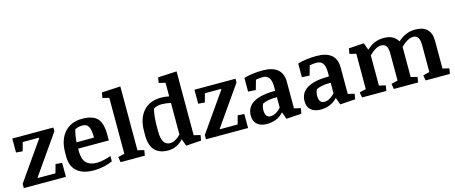

<svg xmlns="http://www.w3.org/2000/svg" viewBox="-45 -1377 4744 2000"><g transform="rotate(-15 2327.0 -376.5)"><path d="M481.4 0H27.3V-46.4L316.9 -460.4L314 -466.3H140.6L115.2 -373.5L44.9 -378.9V-529.8H487.8V-489.3L194.3 -69.3L197.3 -63.5H385.7L411.1 -156.2L481.4 -150.9Z M869.6 -318.8Q869.6 -404.3 850.1 -438.2Q830.6 -472.2 785.6 -472.2Q740.7 -472.2 703.6 -453.1Q685.5 -388.2 681.6 -318.8ZM680.2 -218.3Q680.2 -57.6 832.5 -57.6Q865.7 -57.6 909.7 -67.4Q953.6 -77.1 985.4 -89.4V-32.7Q949.7 -14.6 893.6 -2Q837.4 10.7 779.3 10.7Q663.6 10.7 601.1 -43.9Q538.6 -98.6 538.6 -202.1V-242.7Q538.6 -383.3 608.9 -461.9Q679.2 -540.5 797.4 -540.5Q915.5 -540.5 963.4 -487.5Q1011.2 -434.6 1011.2 -314V-250.5H680.2Z M1130.9 -677.7 1061 -694.3 1070.8 -752 1272.5 -762.7V-74.2L1342.3 -57.6L1332.5 0H1070.8L1061 -57.6L1130.9 -74.2Z M1737.3 -460Q1688.5 -472.2 1638.2 -472.2Q1587.9 -472.2 1551.3 -449.2Q1531.7 -370.1 1531.7 -270V-206.5Q1531.7 -57.6 1623 -57.6Q1651.9 -57.6 1682.4 -75Q1712.9 -92.3 1737.3 -119.6ZM1652.8 -540.5Q1687.5 -540.5 1737.3 -531.2V-677.7L1667.5 -694.3L1677.2 -752L1878.9 -762.7V-74.2L1948.7 -57.6L1939 0L1775.4 10.7L1747.6 -66.4Q1720.2 -31.7 1676 -10.5Q1631.8 10.7 1583 10.7Q1488.3 10.7 1439.2 -42.5Q1390.1 -95.7 1390.1 -201.7V-247.1Q1390.1 -384.8 1459 -462.6Q1527.8 -540.5 1652.8 -540.5Z M2445.8 0H1991.7V-46.4L2281.2 -460.4L2278.3 -466.3H2105L2079.6 -373.5L2009.3 -378.9V-529.8H2452.1V-489.3L2158.7 -69.3L2161.6 -63.5H2350.1L2375.5 -156.2L2445.8 -150.9Z M2818.8 -232.9Q2714.4 -232.9 2662.1 -204.6Q2647.5 -174.3 2647.5 -135.7Q2647.5 -57.6 2706.1 -57.6Q2736.8 -57.6 2767.8 -76.4Q2798.8 -95.2 2818.8 -119.6ZM2829.1 -66.4Q2761.7 10.7 2645.5 10.7Q2583 10.7 2544.4 -21.7Q2505.9 -54.2 2505.9 -115.7Q2505.9 -301.3 2818.8 -301.3V-346.7Q2818.8 -411.1 2796.6 -441.7Q2774.4 -472.2 2731.4 -472.2Q2688.5 -472.2 2655.3 -464.8L2626 -361.3L2543.9 -366.2V-514.2Q2637.2 -540.5 2744.6 -540.5Q2960.4 -540.5 2960.4 -358.9V-74.2L3030.3 -57.6L3020.5 0L2856.9 10.7Z M3398.9 -232.9Q3294.4 -232.9 3242.2 -204.6Q3227.5 -174.3 3227.5 -135.7Q3227.5 -57.6 3286.1 -57.6Q3316.9 -57.6 3347.9 -76.4Q3378.9 -95.2 3398.9 -119.6ZM3409.2 -66.4Q3341.8 10.7 3225.6 10.7Q3163.1 10.7 3124.5 -21.7Q3085.9 -54.2 3085.9 -115.7Q3085.9 -301.3 3398.9 -301.3V-346.7Q3398.9 -411.1 3376.7 -441.7Q3354.5 -472.2 3311.5 -472.2Q3268.6 -472.2 3235.4 -464.8L3206.1 -361.3L3124 -366.2V-514.2Q3217.3 -540.5 3324.7 -540.5Q3540.5 -540.5 3540.5 -358.9V-74.2L3610.4 -57.6L3600.6 0L3437 10.7Z M4420.4 -366.7Q4420.4 -472.2 4353 -472.2Q4319.8 -472.2 4284.4 -451.4Q4249 -430.7 4219.2 -399.4V-74.2L4289.1 -57.6L4279.3 0H4017.6L4007.8 -57.6L4077.6 -74.2V-366.7Q4077.6 -422.4 4060.1 -447.3Q4042.5 -472.2 4005.4 -472.2Q3948.2 -472.2 3876.5 -399.4V-74.2L3946.3 -57.6L3936.5 0H3674.8L3665 -57.6L3734.9 -74.2V-455.6L3665 -472.2L3674.8 -529.8L3838.4 -540.5L3866.7 -463.4Q3912.6 -505.9 3956.3 -523.2Q4000 -540.5 4051.8 -540.5Q4103.5 -540.5 4140.1 -523.2Q4176.8 -505.9 4204.1 -463.4Q4287.1 -540.5 4392.1 -540.5Q4475.1 -540.5 4518.6 -498.3Q4562 -456.1 4562 -374V-74.2L4631.8 -57.6L4622.1 0H4360.4L4350.6 -57.6L4420.4 -74.2Z"/></g></svg>

Font: NoticiaText-Bold
Style: Bold
Weight: 700
Designer: JM Sole
Foundry: JM Sole
Version: Version 1.003